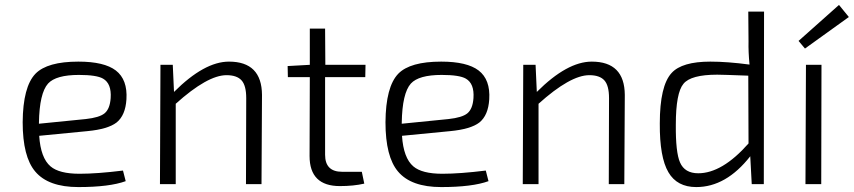

<svg xmlns="http://www.w3.org/2000/svg" viewBox="-20 -747 3464 779"><path d="M490 -12Q424 12 298 12Q176 12 123 -51Q72 -111 72 -251Q73 -395 124 -448Q172 -497 298 -497Q403 -497 450 -461Q498 -424 493 -344Q489 -279 453 -250Q418 -223 335 -215L139 -196Q145 -106 185 -72Q220 -42 303 -42Q374 -42 479 -55ZM328 -264Q383 -270 404 -287Q426 -305 429 -349Q433 -408 398 -428Q372 -443 300 -443Q207 -443 175 -408Q140 -369 138 -249V-245Z M686 -374Q809 -497 909 -497Q1042 -497 1043 -362L1041 0H978L979 -349Q979 -400 960 -421Q941 -442 899 -442Q822 -442 693 -326V0H629L631 -484H681Z M1299 -119Q1299 -50 1368 -50H1448L1458 -2Q1415 8 1359 8Q1236 8 1236 -114L1237 -434H1148L1147 -479L1237 -484V-631H1299L1300 -484H1463L1462 -434H1299Z M1962 -12Q1896 12 1770 12Q1648 12 1595 -51Q1544 -111 1544 -251Q1545 -395 1596 -448Q1644 -497 1770 -497Q1875 -497 1922 -461Q1970 -424 1965 -344Q1961 -279 1925 -250Q1890 -223 1807 -215L1611 -196Q1617 -106 1657 -72Q1692 -42 1775 -42Q1846 -42 1951 -55ZM1800 -264Q1855 -270 1876 -287Q1898 -305 1901 -349Q1905 -408 1870 -428Q1844 -443 1772 -443Q1679 -443 1647 -408Q1612 -369 1610 -249V-245Z M2158 -374Q2281 -497 2381 -497Q2514 -497 2515 -362L2513 0H2450L2451 -349Q2451 -400 2432 -421Q2413 -442 2371 -442Q2294 -442 2165 -326V0H2101L2103 -484H2153Z M3079 0H3030L3024 -113Q2926 12 2805 12Q2727 12 2692 -48Q2656 -109 2657 -246Q2657 -399 2705 -451Q2747 -497 2862 -497Q2931 -497 3021 -485Q3016 -538 3017 -578L3016 -700H3080ZM3016 -440Q2911 -444 2890 -444Q2783 -444 2753 -407Q2722 -370 2722 -241Q2721 -129 2739 -88Q2758 -44 2813 -44Q2910 -44 3017 -165Z M3246 -550 3220 -581 3384 -727 3424 -678ZM3248 0 3250 -484H3313L3312 0Z"/></svg>

Font: Taylor Sans Light
Style: Regular
Weight: 300
Italic angle: -8°
Designer: Natanael Gama
Version: Version 1.001 September 8, 2015